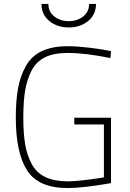

<svg xmlns="http://www.w3.org/2000/svg" viewBox="-20 -943 657 972"><path d="M356 -313V-347H542V-16Q401 9 322 9Q175 9 117.5 -80Q60 -169 60 -347Q60 -434 71.5 -496.5Q83 -559 111 -609Q139 -659 191.5 -684Q244 -709 322 -709Q369 -709 424 -702.5Q479 -696 510 -690L542 -684L539 -649Q413 -675 322 -675Q253 -675 208 -653Q163 -631 139.5 -585Q116 -539 107 -483.5Q98 -428 98 -347Q98 -267 107.5 -211.5Q117 -156 141 -112Q165 -68 210 -46.5Q255 -25 322 -25Q353 -25 397.5 -30Q442 -35 473.5 -40Q505 -45 506 -45V-313ZM190 -923H225Q225 -883 255 -859.5Q285 -836 328 -836Q371 -836 401 -859.5Q431 -883 431 -923H466Q466 -869 426 -836.5Q386 -804 328 -804Q270 -804 230 -836.5Q190 -869 190 -923Z"/></svg>

Font: TitilliumText22L Th
Style: Thin
Weight: 100
Designer: Campivisivi
Foundry: Campivisivi
Version: 1.000